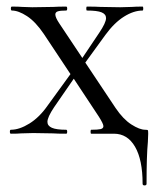

<svg xmlns="http://www.w3.org/2000/svg" viewBox="-20 -406 479 583"><path d="M430 0 429 25Q425 67 425 152Q425 157 419 157Q413 157 413 152Q413 79 390 39.5Q367 0 326 0H257Q255 0 255 -6Q255 -12 257 -12Q277 -12 285.5 -14Q294 -16 294 -23Q294 -30 280 -52L204 -167L144 -80Q124 -50 124 -36Q124 -24 137.5 -18Q151 -12 181 -12Q184 -12 184 -6Q184 0 181 0Q154 0 141 -1L81 -2L44 -1Q35 0 13 0Q10 0 10 -6Q10 -12 13 -12Q39 -12 69.5 -31Q100 -50 125 -86L194 -181L113 -303Q88 -340 62 -357Q36 -374 16 -374Q13 -374 13 -380Q13 -386 16 -386Q37 -386 47 -385L78 -384L142 -385Q156 -386 181 -386Q184 -386 184 -380Q184 -374 181 -374Q163 -374 155.5 -371.5Q148 -369 148 -362Q148 -353 160 -335L230 -230L281 -306Q302 -337 302 -351Q302 -363 288.5 -368.5Q275 -374 244 -374Q242 -374 242 -380Q242 -386 244 -386Q271 -386 285 -385L345 -384L381 -385Q391 -386 413 -386Q415 -386 415 -380Q415 -374 413 -374Q386 -374 356.5 -355.5Q327 -337 300 -300L239 -216L331 -78Q354 -44 379 -28Q404 -12 421 -12Q428 -12 429 -10.5Q430 -9 430 0Z"/></svg>

Font: Cormorant Garamond
Style: Regular
Weight: 400
Designer: Christian Thalmann (Catharsis Fonts)
Version: Version 3.000